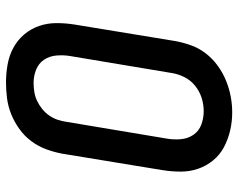

<svg xmlns="http://www.w3.org/2000/svg" viewBox="-97 -689 794 640"><g transform="rotate(90 300.0 -369.0)"><path d="M255 8Q224 8 194 2.5Q164 -3 138.5 -17Q113 -31 94.5 -53Q76 -75 66.5 -102.5Q57 -130 57 -160.5Q57 -191 62 -222L117 -557Q122 -584 131.5 -610Q141 -636 158.5 -658.5Q176 -681 199.5 -698Q223 -715 249 -725.5Q275 -736 301.5 -741Q328 -746 355 -746Q386 -746 415.5 -739Q445 -732 470.5 -718.5Q496 -705 514.5 -682.5Q533 -660 542.5 -632.5Q552 -605 552 -574.5Q552 -544 547 -513L492 -178Q487 -152 477.5 -126Q468 -100 451 -77Q434 -54 410.5 -37Q387 -20 361 -9.5Q335 1 308 4.5Q281 8 255 8ZM256 -84Q272 -84 287 -86.5Q302 -89 316 -95.5Q330 -102 343 -112.5Q356 -123 365 -136Q374 -149 379 -163.5Q384 -178 386 -193L442 -528Q446 -551 444 -574.5Q442 -598 429.5 -616.5Q417 -635 395.5 -643Q374 -651 351 -651Q328 -651 306 -644Q284 -637 265.5 -622Q247 -607 236.5 -585.5Q226 -564 223 -542L167 -207Q163 -184 165 -160.5Q167 -137 179 -119Q191 -101 212 -92.5Q233 -84 256 -84Z"/></g></svg>

Font: Iosevka Slab SmBdExObl
Style: Regular
Weight: 600
Width: 7
Italic angle: -9°
Monospace: yes
Designer: Belleve Invis
Foundry: Belleve Invis
Version: Version 11.1.0; ttfautohint (v1.8.3)